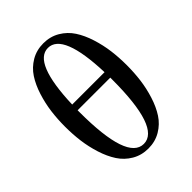

<svg xmlns="http://www.w3.org/2000/svg" viewBox="-215 -851 973 973"><g transform="rotate(-45 271.0 -365.0)"><path d="M155 -419H387Q377 -709 271 -709Q165 -709 155 -419ZM154 -365Q154 -21 271 -21Q388 -21 388 -365V-379H154ZM56.5 -260.5Q50 -311 50 -365Q50 -419 56.5 -469.5Q63 -520 79 -570.5Q95 -621 119.5 -658.5Q144 -696 183 -719Q222 -742 271 -742Q320 -742 359 -719Q398 -696 422.5 -658.5Q447 -621 463 -570.5Q479 -520 485.5 -469.5Q492 -419 492 -365Q492 -311 485.5 -260.5Q479 -210 463 -159.5Q447 -109 422.5 -71.5Q398 -34 359 -11Q320 12 271 12Q222 12 183 -11Q144 -34 119.5 -71.5Q95 -109 79 -159.5Q63 -210 56.5 -260.5Z"/></g></svg>

Font: Heuristica
Style: Regular
Weight: 400
Version: Version 1.0.1 ; ttfautohint (v1.4.1)